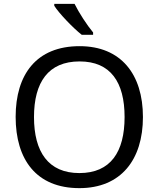

<svg xmlns="http://www.w3.org/2000/svg" viewBox="-20 -964 821 994"><path d="M366 -944H261V-934C284 -897 357 -820 403 -784H462V-796C431 -833 388 -899 366 -944ZM720 -358C720 -580 606 -725 392 -725C168 -725 61 -578 61 -359C61 -138 168 10 391 10C606 10 720 -137 720 -358ZM156 -358C156 -538 230 -646 392 -646C553 -646 625 -538 625 -358C625 -178 553 -68 391 -68C230 -68 156 -178 156 -358Z"/></svg>

Font: Noto Sans EgyptHiero
Style: Regular
Weight: 400
Designer: Monotype Design Team
Foundry: Monotype Imaging Inc.
Version: Version 2.002